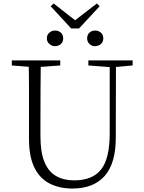

<svg xmlns="http://www.w3.org/2000/svg" viewBox="-20 -1071 828 1106"><path d="M297 -805Q279 -805 264.5 -817.5Q250 -830 250 -850Q250 -871 264.5 -883Q279 -895 297 -895Q317 -895 330.5 -883Q344 -871 344 -850Q344 -830 330.5 -817.5Q317 -805 297 -805ZM528 -805Q509 -805 495.5 -817.5Q482 -830 482 -850Q482 -871 495.5 -883Q509 -895 528 -895Q547 -895 561 -883Q575 -871 575 -850Q575 -830 561 -817.5Q547 -805 528 -805ZM289 -1051 436 -936H389L538 -1051L554 -1035L435 -907H390L272 -1035ZM397 15Q322 15 265.5 -14Q209 -43 178 -106Q147 -169 147 -271V-387Q147 -472 147 -556Q147 -640 145 -723H215Q214 -641 213.5 -557Q213 -473 213 -387V-286Q213 -193 236.5 -137Q260 -81 304 -56.5Q348 -32 407 -32Q513 -32 562.5 -95Q612 -158 612 -303V-723H648L647 -278Q647 -130 583 -57.5Q519 15 397 15ZM48 -694V-723H327V-694L194 -684H175ZM489 -694V-723H744V-694L636 -684H618Z"/></svg>

Font: Noto Serif HK ExtraLight
Style: Regular
Weight: 200
Designer: Ryoko NISHIZUKA 西塚涼子 (kana & ideographs); Frank Grießhammer (Latin, Greek & Cyrillic); Wenlong ZHANG 张文龙 (bopomofo); San
Foundry: Adobe
Version: Version 2.002-H1;hotconv 1.1.0;makeotfexe 2.6.0